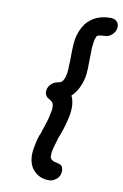

<svg xmlns="http://www.w3.org/2000/svg" viewBox="-97 -845 643 1000"><g transform="rotate(10 224.5 -345.5)"><path d="M162 -318Q140 -330 140 -353Q140 -358 141 -363Q143 -378 156 -392Q169 -406 186 -410L203 -414L215 -421L219 -428Q224 -435 226 -442L228 -448L232 -466Q233 -484 235 -493L234 -495Q236 -533 236 -534.5Q236 -536 236 -539Q236 -625 242 -652Q250 -695 277 -734Q324 -790 404 -790Q429 -790 440 -776Q449 -765 449 -751Q449 -746 448 -741Q444 -721 427.5 -706.5Q411 -692 390 -692Q376 -692 360 -689L358 -688Q356 -688 353 -686H352V-685Q351 -685 351 -684L348 -681Q342 -665 340 -654Q338 -641 337 -628L336 -621L335 -572Q335 -495 330 -466Q316 -396 274 -356Q287 -330 287 -295Q287 -275 283 -252Q273 -202 255 -153L244 -124L241 -112Q231 -81 226 -59L223 -39H224L223 -23L227 -14Q229 -11 232 -8.5Q235 -6 239 -4Q245 0 265.5 3.5Q286 7 291 22Q294 32 294 40Q294 45 293 50Q288 78 261 92Q248 99 235 99Q177 99 143 52Q125 23 125 -17Q125 -37 130 -61Q140 -115 152 -137Q155 -151 161 -165L169 -191Q169 -192 170 -192Q181 -229 183 -244L188 -269L187 -289L183 -302Q182 -302 180.5 -304Q179 -306 177 -309H176Q168 -315 165.5 -316.5Q163 -318 161 -319Z"/></g></svg>

Font: Bad Comic
Style: Italic
Weight: 400
Italic angle: -11°
Designer: GGBotNet
Foundry: GGBotNet
Version: 0.95